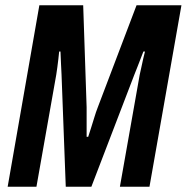

<svg xmlns="http://www.w3.org/2000/svg" viewBox="-20 -707 707 727"><path d="M9 0 129 -687H295L308 -301Q308 -297 308 -278Q308 -259 308 -235Q308 -211 308 -189H314Q320 -208 326 -226.5Q332 -245 337.5 -263.5Q343 -282 350 -300L497 -687H667L546 0H434L509 -424Q512 -437 515.5 -453.5Q519 -470 522.5 -485.5Q526 -501 529 -512H523Q519 -502 513.5 -487.5Q508 -473 501.5 -456.5Q495 -440 489 -425L326 0H229L213 -425Q212 -439 211 -465.5Q210 -492 209 -512H204Q203 -500 201 -483.5Q199 -467 197 -451.5Q195 -436 193 -424L118 0Z"/></svg>

Font: Archivo ExtraCondensed SemiBold
Style: Italic
Weight: 600
Width: 2
Italic angle: -10°
Designer: Hector Gatti
Foundry: Omnibus-Type
Version: Version 2.001